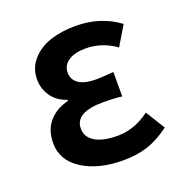

<svg xmlns="http://www.w3.org/2000/svg" viewBox="-100 -592 660 693"><g transform="rotate(-20 230.0 -245.5)"><path d="M259.8 12.2Q164.6 12.2 103.3 -26.9Q42 -65.9 42 -131.8Q42 -183.1 69.8 -214.8Q97.7 -246.6 144 -257.8V-262.2Q105.5 -274.9 85.7 -304Q65.9 -333 65.9 -368.2Q65.9 -412.1 93.8 -443.4Q121.6 -474.6 165 -488.8Q208.5 -502.9 262.2 -502.9Q357.4 -502.9 428.2 -450.2L383.8 -376Q330.6 -414.1 268.1 -414.1Q227.1 -414.1 202.6 -398.2Q178.2 -382.3 178.2 -354Q178.2 -326.2 200.9 -311Q223.6 -295.9 268.1 -295.9Q286.1 -295.9 334 -299.8V-206.1Q300.8 -210 262.2 -210Q153.8 -210 153.8 -147.9Q153.8 -114.7 184.3 -96.4Q214.8 -78.1 271 -78.1Q335.4 -78.1 394 -122.1L439.9 -47.9Q395 -14.6 353 -1.2Q311 12.2 259.8 12.2Z"/></g></svg>

Font: Source Sans 3 Semibold
Style: Regular
Weight: 600
Designer: Paul D. Hunt
Foundry: Adobe
Version: Version 3.052;hotconv 1.1.0;makeotfexe 2.6.0